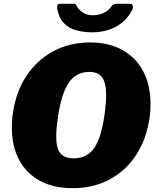

<svg xmlns="http://www.w3.org/2000/svg" viewBox="-20 -974 820 1004"><path d="M360 10Q260 10 189 -28.5Q118 -67 80 -138Q42 -209 42 -306Q42 -323 43 -342Q44 -361 47 -380Q63 -494 118.5 -577.5Q174 -661 259.5 -706.5Q345 -752 451 -752Q549 -752 620 -712.5Q691 -673 729 -601Q767 -529 767 -431Q767 -414 766 -395.5Q765 -377 762 -358Q746 -246 691.5 -163Q637 -80 552 -35Q467 10 360 10ZM366 -146Q434 -146 472 -199.5Q510 -253 527 -377Q531 -406 533 -430.5Q535 -455 535 -476Q535 -541 514 -569.5Q493 -598 446 -598Q378 -598 339 -540.5Q300 -483 282 -355Q278 -327 276 -303.5Q274 -280 274 -260Q274 -198 296 -172Q318 -146 366 -146ZM660 -954Q671 -954 674 -944Q677 -934 672 -923Q651 -882 618 -855.5Q585 -829 545 -817Q505 -805 463 -805Q418 -805 379 -815.5Q340 -826 314 -853Q288 -880 279 -929Q278 -939 280 -946.5Q282 -954 295 -954H366Q375 -954 378.5 -947Q382 -940 389 -930Q398 -919 410.5 -910.5Q423 -902 437 -898Q451 -894 466 -894Q492 -894 519 -905Q546 -916 563 -941Q568 -949 575 -951.5Q582 -954 588 -954Z"/></svg>

Font: Libre Franklin Black
Style: Italic
Weight: 900
Italic angle: -8°
Designer: Pablo Impallari, Rodrigo Fuenzalida, Nhung Nguyen
Foundry: Impallari Type
Version: Version 3.000